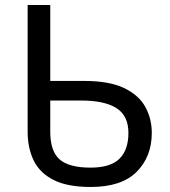

<svg xmlns="http://www.w3.org/2000/svg" viewBox="-20 -734 675 764"><path d="M341 10Q248 10 193 -18Q138 -46 114 -95.5Q90 -145 90 -210V-714H180V-412H314Q414 -412 473 -384Q532 -356 558 -309Q584 -262 584 -205Q584 -111 524 -50.5Q464 10 341 10ZM340 -67Q420 -67 455.5 -102.5Q491 -138 491 -205Q491 -274 443 -304Q395 -334 303 -334H180V-210Q180 -132 217.5 -99.5Q255 -67 340 -67Z"/></svg>

Font: Noto IKEA Simplified Chinese
Style: Regular
Weight: 400
Designer: Monotype Design Team
Foundry: Monotype Imaging Inc.
Version: Version 1.100